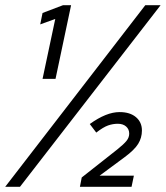

<svg xmlns="http://www.w3.org/2000/svg" viewBox="-20 -720 640 740"><path d="M144 -416 193 -647 135 -626 144 -670 223 -700H254L194 -416ZM288 0 295 -36 432 -144Q457 -164 467.5 -177Q478 -190 478 -205Q478 -222 466 -232.5Q454 -243 434 -243Q415 -243 396.5 -236.5Q378 -230 351 -209L326 -242Q358 -265 386.5 -276.5Q415 -288 441 -288Q481 -288 504 -268.5Q527 -249 527 -217Q527 -189 512.5 -165.5Q498 -142 460 -114L364 -43H496L487 0ZM0 0 540 -700H599L57 0Z"/></svg>

Font: Red Hat Mono
Style: Italic
Weight: 400
Italic angle: -12°
Monospace: yes
Designer: Pentagram, MCKL
Foundry: MCKL
Version: Version 1.030